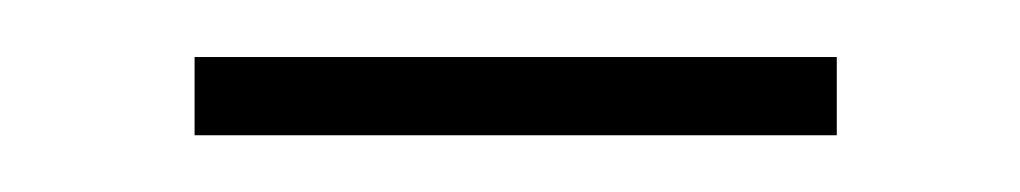

<svg xmlns="http://www.w3.org/2000/svg" viewBox="-20 -265 356 67"><path d="M47.9 -217.8V-245.1H272V-217.8Z"/></svg>

Font: Dehuti Alt
Style: Bold
Weight: 700
Version: Version 1.2